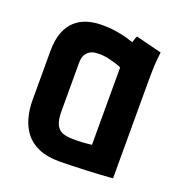

<svg xmlns="http://www.w3.org/2000/svg" viewBox="-101 -598 644 688"><g transform="rotate(20 221.5 -254.0)"><path d="M406 -487 307 -512Q303 -504 300.5 -495.5Q298 -487 298 -487Q290 -490 272.5 -495Q255 -500 230.5 -504Q206 -508 176 -508Q147 -508 121 -500.5Q95 -493 75 -475Q55 -457 44 -428Q33 -399 33 -355V-170Q33 -135 41.5 -103.5Q50 -72 68.5 -48Q87 -24 119 -10Q151 4 197 4Q220 4 247 3Q274 2 301.5 1Q329 0 351 -1.5Q373 -3 386.5 -4Q400 -5 400 -5V-390Q400 -407 401 -431.5Q402 -456 406 -487ZM144 -169V-352Q144 -372 150.5 -383Q157 -394 166.5 -399.5Q176 -405 186 -406Q196 -407 204 -407Q212 -407 223 -405.5Q234 -404 246 -401Q258 -398 269 -394.5Q280 -391 288 -387V-92Q278 -91 269 -90Q260 -89 251 -88.5Q242 -88 233 -88Q224 -88 216 -88Q192 -88 176 -94.5Q160 -101 152 -118.5Q144 -136 144 -169Z"/></g></svg>

Font: Advent Pro
Style: Regular
Weight: 400
Designer: VivaRado, Andreas Kalpakidis
Foundry: VivaRado, Andreas Kalpakidis
Version: Version 3.000